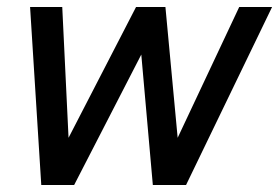

<svg xmlns="http://www.w3.org/2000/svg" viewBox="-20 -529 798 549"><path d="M98 0 66 -509H158L176 -135L369 -509H453L488 -135L664 -509H758L512 0H417L384 -373L192 0Z"/></svg>

Font: Red Hat Display Medium
Style: Italic
Weight: 500
Italic angle: -12°
Designer: Pentagram, MCKL
Foundry: Pentagram, MCKL
Version: Version 1.023; ttfautohint (v1.8.3)